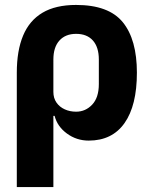

<svg xmlns="http://www.w3.org/2000/svg" viewBox="-20 -557 617 777"><path d="M48 200V-263Q48 -352 73.5 -413Q99 -474 152 -505.5Q205 -537 288 -537Q420 -537 477 -467Q534 -397 534 -263Q534 -130 484 -59Q434 12 339 12Q290 12 251 -16.5Q212 -45 201 -88H196V200ZM288 -105Q326 -105 353 -133.5Q380 -162 380 -217V-316Q380 -366 356 -393Q332 -420 288 -420Q245 -420 220.5 -393Q196 -366 196 -316V-185Q196 -160 208.5 -142Q221 -124 242 -114.5Q263 -105 288 -105Z"/></svg>

Font: IBM Plex Sans
Style: Bold
Weight: 700
Designer: Mike Abbink, Paul van der Laan, Pieter van Rosmalen
Foundry: Bold Monday
Version: Version 3.201